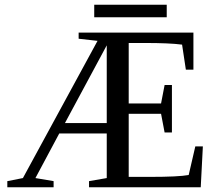

<svg xmlns="http://www.w3.org/2000/svg" viewBox="-20 -793 929 813"><path d="M357 -26 432 -39V-228H231L130 -39L207 -26V0H11V-26L77 -39L393 -620L313 -629V-655H799V-498H767L751 -604Q699 -611 592 -611H525V-355H662L677 -433H708V-232H677L662 -311H525V-44H614Q737 -44 779 -52L807 -173H839L830 0H357ZM432 -272V-601L255 -272ZM379 -720V-773H686V-720Z"/></svg>

Font: Libra Serif Modern
Style: Regular
Weight: 400
Designer: Stefan Peev, Context Ltd
Foundry: Stefan Peev, Context Ltd
Version: Version 1.000